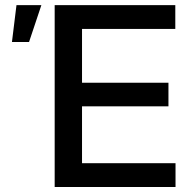

<svg xmlns="http://www.w3.org/2000/svg" viewBox="-20 -748 762 768"><path d="M198.7 0V-727.5H681.2V-632.3H308.1V-417H653.8V-322.8H308.1V-95.2H682.1V0ZM27.8 -580.1 45.9 -727.5H145.5L96.2 -580.1Z"/></svg>

Font: Inter 28pt Medium
Style: Regular
Weight: 500
Designer: Rasmus Andersson
Foundry: rsms
Version: Version 4.001;git-66647c0bb